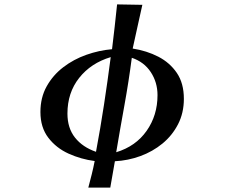

<svg xmlns="http://www.w3.org/2000/svg" viewBox="-20 -734 1040 874"><path d="M484 -474Q470 -366 453.5 -258Q437 -150 417 -43Q356 -64 321.5 -107.5Q287 -151 287 -217Q287 -312 340.5 -379.5Q394 -447 484 -474ZM697 -301Q697 -209 647.5 -138.5Q598 -68 509 -41Q527 -148 546.5 -255.5Q566 -363 580 -471Q636 -452 666.5 -405.5Q697 -359 697 -301ZM817 -284Q817 -355 785 -402Q753 -449 700.5 -476Q648 -503 584 -513Q595 -563 606 -613Q617 -663 628 -712L513 -714Q508 -663 502 -612Q496 -561 490 -510Q431 -505 373 -484.5Q315 -464 268 -428Q221 -392 192.5 -341Q164 -290 164 -224Q164 -154 200 -107Q236 -60 292.5 -34.5Q349 -9 411 -1Q405 30 397.5 60Q390 90 382 120H482Q487 90 492.5 60Q498 30 503 0Q563 -3 619 -23.5Q675 -44 719.5 -80.5Q764 -117 790.5 -168.5Q817 -220 817 -284Z"/></svg>

Font: UoqMunThenKhung
Style: Regular
Weight: 400
Designer: Font-Kai, 金井和夫, 宇文滿月
Foundry: Kazuo Kanai, Moonlit Owen
Version: Version 1.197